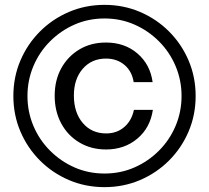

<svg xmlns="http://www.w3.org/2000/svg" viewBox="-20 -755 860 790"><path d="M410 15Q332 15 264 -14Q196 -43 144.5 -94.5Q93 -146 64 -214Q35 -282 35 -360Q35 -438 64 -506Q93 -574 144.5 -625.5Q196 -677 264 -706Q332 -735 410 -735Q488 -735 556 -706Q624 -677 675.5 -625.5Q727 -574 756 -506Q785 -438 785 -360Q785 -282 756 -214Q727 -146 675.5 -94.5Q624 -43 556 -14Q488 15 410 15ZM410 -41Q476 -41 533 -66Q590 -91 634 -135Q678 -179 702.5 -237Q727 -295 727 -360Q727 -425 702.5 -483Q678 -541 634 -585Q590 -629 533 -654Q476 -679 410 -679Q344 -679 287 -654Q230 -629 186 -585Q142 -541 117.5 -483Q93 -425 93 -360Q93 -295 117.5 -237Q142 -179 186 -135Q230 -91 287 -66Q344 -41 410 -41ZM416 -140Q355 -140 307 -168.5Q259 -197 232 -247Q205 -297 205 -361Q205 -425 232 -474Q259 -523 306.5 -551.5Q354 -580 416 -580Q493 -580 545.5 -535Q598 -490 608 -417H530Q523 -462 492 -488Q461 -514 416 -514Q357 -514 320.5 -472Q284 -430 284 -362Q284 -292 320.5 -249Q357 -206 417 -206Q461 -206 491.5 -232.5Q522 -259 531 -303H609Q598 -229 545 -184.5Q492 -140 416 -140Z"/></svg>

Font: Instrument Sans SemiCondensed SemiBold
Style: Regular
Weight: 600
Width: 4
Designer: Rodrigo Fuenzalida
Foundry: fragTYPE
Version: Version 1.000;gftools[0.9.28]